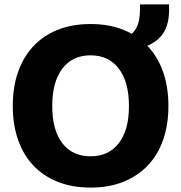

<svg xmlns="http://www.w3.org/2000/svg" viewBox="-20 -835 821 871"><path d="M391 16Q308 16 242.5 -10Q177 -36 131.5 -84Q86 -132 62 -200.5Q38 -269 38 -354Q38 -440 62 -508.5Q86 -577 131.5 -625.5Q177 -674 242.5 -700Q308 -726 391 -726Q474 -726 539 -700Q604 -674 650 -625.5Q696 -577 720 -508.5Q744 -440 744 -354Q744 -269 720 -200.5Q696 -132 650 -84Q604 -36 539 -10Q474 16 391 16ZM391 -126Q473 -126 519 -185.5Q565 -245 565 -354Q565 -463 519 -523.5Q473 -584 391 -584Q308 -584 262.5 -523.5Q217 -463 217 -354Q217 -245 262.5 -185.5Q308 -126 391 -126ZM520 -599.7 512 -661.5 539 -665.5Q563 -668.5 577.5 -681.4Q592 -694.4 600.5 -712.3Q609 -730.2 612 -751.1Q615 -772 615 -792V-814.9H747V-788Q747 -750.1 737 -718.8Q727 -687.4 704 -664Q681 -640.6 644 -625.1Q607 -609.7 553 -603.7Z"/></svg>

Font: Geist ExtBd
Style: Regular
Weight: 400
Designer: Basement.studio, Andrés Briganti, Mateo Zaragoza
Foundry: Basement.studio, Vercel, Andrés Briganti, Guido Ferreyra, Mateo Zaragoza
Version: Version 1.401